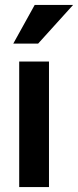

<svg xmlns="http://www.w3.org/2000/svg" viewBox="-20 -760 317 780"><path d="M58 0V-510H179V0ZM135 -583H34L121 -740H277Z"/></svg>

Font: Instrument Sans SemiCondensed SemiBold
Style: Regular
Weight: 600
Width: 4
Designer: Rodrigo Fuenzalida
Foundry: fragTYPE
Version: Version 1.000;gftools[0.9.28]